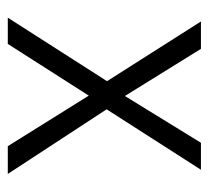

<svg xmlns="http://www.w3.org/2000/svg" viewBox="-42 -506 548 505"><g transform="rotate(90 232.5 -254.0)"><path d="M268 -260 427 -508H356L233 -308L109 -508H37L194 -261L27 0H96L232 -213L365 0H438Z"/></g></svg>

Font: Hind Light
Style: Regular
Weight: 300
Designer: Manushi Parikh, Satya Rajpurohit
Foundry: Indian Type Foundry
Version: Version 1.201;PS 1.0;hotconv 1.0.78;makeotf.lib2.5.61930; tt